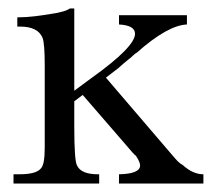

<svg xmlns="http://www.w3.org/2000/svg" viewBox="-20 -435 507 455"><path d="M423 -399V-377Q377 -375 304 -310Q301 -309 296 -304Q291 -299 283 -293Q273 -285 261 -274L231 -251L374 -84Q386 -70 395.5 -59Q405 -48 413 -44Q437 -22 462 -22V0H262V-22Q312 -23 312 -43Q312 -51 302 -66Q298 -68 279 -91L176 -210L156 -195V-136Q156 -51 163 -42Q173 -22 212 -22H215V0H12V-22H26Q66 -22 77 -36Q86 -45 86 -85V-280Q86 -331 81 -345Q70 -372 28 -372H21V-394H26Q56 -394 113 -404Q122 -406 130 -408Q138 -410 146 -415H156V-220L198 -251Q300 -324 300 -355Q300 -375 262 -377V-399Z"/></svg>

Font: New Athena Unicode
Style: Regular
Weight: 400
Designer: J. Rusten 1997; rev. by R. Hancock 2001, 2002, rev. by D. Mastronarde 2002-2021
Foundry: GreekKeys New Athena Unicode
Version: Version 5.008